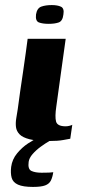

<svg xmlns="http://www.w3.org/2000/svg" viewBox="-20 -552 351 757"><path d="M239 -399Q230 -333 220.5 -266Q211 -199 202 -132Q196 -92 201 -73Q206 -54 239 -54Q246 -54 254 -56Q262 -58 265 -60L257 -5Q250 -4 229.5 0Q209 4 173 4Q124 4 96.5 -3Q69 -10 57 -22.5Q45 -35 43 -51Q41 -67 44 -85Q47 -103 50 -122Q54 -153 59.5 -191.5Q65 -230 71 -269.5Q77 -309 81.5 -343Q86 -377 89 -399Q127 -399 164 -399Q201 -399 239 -399ZM172 -458Q148 -458 133.5 -463.5Q119 -469 122 -495Q126 -520 143 -526Q160 -532 184 -532Q207 -532 220.5 -525.5Q234 -519 230 -495Q227 -469 211.5 -463.5Q196 -458 172 -458ZM110 185Q71 185 51 176Q31 167 26 149Q21 131 24 106Q28 76 47.5 52.5Q67 29 90.5 13.5Q114 -2 131 -9H201Q192 -6 175.5 3.5Q159 13 140.5 26.5Q122 40 108.5 55.5Q95 71 93 86Q89 115 104 122Q119 129 144 129Q164 129 173 128.5Q182 128 185 127.5Q188 127 190 127Q187 147 180.5 160Q174 173 158 179Q142 185 110 185Z"/></svg>

Font: Genos
Style: Bold Italic
Weight: 700
Italic angle: -8°
Version: Version 1.010